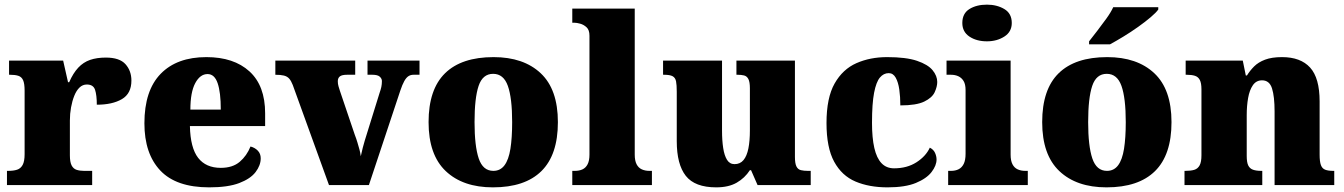

<svg xmlns="http://www.w3.org/2000/svg" viewBox="-20 -797 5791 827"><path d="M10 0V-61H15Q38 -61 53.5 -66Q69 -71 77.5 -86.5Q86 -102 86 -133V-407Q86 -437 79.5 -451.5Q73 -466 59 -470.5Q45 -475 23 -475H19V-536H252L273 -443H278Q295 -482 317 -505.5Q339 -529 368 -539Q397 -549 436 -549Q495 -549 520.5 -520.5Q546 -492 546 -450Q546 -394 505 -370Q464 -346 397 -346Q397 -387 389.5 -410Q382 -433 354 -433Q336 -433 322.5 -420Q309 -407 300 -384.5Q291 -362 286 -334.5Q281 -307 281 -278V-128Q281 -99 288.5 -84.5Q296 -70 310 -65.5Q324 -61 342 -61H377V0Z M881 10Q739 10 670.5 -62.5Q602 -135 602 -266Q602 -407 672 -479Q742 -551 869 -551Q987 -551 1054.5 -489.5Q1122 -428 1122 -309V-254H798Q800 -160 833.5 -117Q867 -74 931 -74Q982 -74 1012.5 -100Q1043 -126 1059 -166Q1078 -161 1090.5 -148Q1103 -135 1103 -115Q1103 -85 1081 -56Q1059 -27 1010.5 -8.5Q962 10 881 10ZM931 -325Q931 -399 917.5 -438.5Q904 -478 874 -478Q842 -478 821 -439Q800 -400 800 -325Z M1241 -431Q1234 -449 1225.5 -458.5Q1217 -468 1203 -471.5Q1189 -475 1166 -475V-536H1510V-475H1475Q1453 -475 1444 -468Q1435 -461 1435 -447Q1435 -436 1438 -425.5Q1441 -415 1444 -406L1508 -217Q1515 -199 1519.5 -183.5Q1524 -168 1528 -154Q1532 -140 1534 -124Q1538 -143 1542.5 -160.5Q1547 -178 1551 -191L1615 -397Q1620 -411 1622.5 -422.5Q1625 -434 1625 -448Q1625 -458 1616 -466.5Q1607 -475 1584 -475H1563V-536H1787V-475H1761Q1749 -475 1739.5 -469Q1730 -463 1721.5 -448Q1713 -433 1704 -406L1569 0H1397Z M2103 10Q1974 10 1900 -60Q1826 -130 1826 -271Q1826 -412 1897 -481.5Q1968 -551 2106 -551Q2235 -551 2309 -481.5Q2383 -412 2383 -271Q2383 -130 2312 -60Q2241 10 2103 10ZM2105 -61Q2135 -61 2153 -85Q2171 -109 2178.5 -156Q2186 -203 2186 -271Q2186 -375 2167.5 -427Q2149 -479 2104 -479Q2059 -479 2041.5 -427Q2024 -375 2024 -271Q2024 -168 2042 -114.5Q2060 -61 2105 -61Z M2445 0V-61H2456Q2475 -61 2489 -67.5Q2503 -74 2511 -89.5Q2519 -105 2519 -131V-643Q2519 -668 2506.5 -679.5Q2494 -691 2479 -695Q2464 -699 2456 -699H2445V-760H2714V-131Q2714 -105 2722 -89.5Q2730 -74 2744.5 -67.5Q2759 -61 2777 -61H2788V0Z M3065 10Q2973 10 2934 -39.5Q2895 -89 2895 -189V-402Q2895 -431 2892 -446.5Q2889 -462 2877.5 -468.5Q2866 -475 2840 -475H2836V-536H3090V-234Q3090 -192 3095 -159.5Q3100 -127 3111.5 -108.5Q3123 -90 3144 -90Q3168 -90 3182.5 -107.5Q3197 -125 3203.5 -157.5Q3210 -190 3210 -235V-417Q3210 -444 3203.5 -456.5Q3197 -469 3185 -472Q3173 -475 3156 -475H3152V-536H3404V-121Q3404 -93 3410.5 -80Q3417 -67 3430 -64Q3443 -61 3460 -61H3472V0H3243L3215 -64H3210Q3188 -30 3153 -10Q3118 10 3065 10Z M3803 10Q3724 10 3665 -15Q3606 -40 3573 -100.5Q3540 -161 3540 -267Q3540 -376 3575 -437.5Q3610 -499 3669 -525Q3728 -551 3801 -551Q3883 -551 3930 -535Q3977 -519 3997 -494.5Q4017 -470 4017 -444Q4017 -424 4006 -400Q3995 -376 3961 -359.5Q3927 -343 3858 -343Q3858 -380 3853.5 -411.5Q3849 -443 3838 -462.5Q3827 -482 3808 -482Q3786 -482 3770 -463Q3754 -444 3745 -397.5Q3736 -351 3736 -268Q3736 -203 3746 -159.5Q3756 -116 3777 -94Q3798 -72 3831 -72Q3887 -72 3927.5 -98Q3968 -124 3985 -161Q4001 -153 4007.5 -138.5Q4014 -124 4014 -110Q4014 -84 3992.5 -56Q3971 -28 3925 -9Q3879 10 3803 10Z M4064 0V-61H4076Q4095 -61 4109 -68Q4123 -75 4131 -91Q4139 -107 4139 -135V-409Q4139 -434 4130.5 -448Q4122 -462 4108 -468.5Q4094 -475 4076 -475H4057V-536H4333V-131Q4333 -105 4341 -89.5Q4349 -74 4363.5 -67.5Q4378 -61 4396 -61H4407V0ZM4231 -619Q4186 -619 4155.5 -639.5Q4125 -660 4125 -698Q4125 -739 4155.5 -758Q4186 -777 4231 -777Q4274 -777 4306 -758Q4338 -739 4338 -698Q4338 -660 4306 -639.5Q4274 -619 4231 -619Z M4746 10Q4617 10 4543 -60Q4469 -130 4469 -271Q4469 -412 4540 -481.5Q4611 -551 4749 -551Q4878 -551 4952 -481.5Q5026 -412 5026 -271Q5026 -130 4955 -60Q4884 10 4746 10ZM4748 -61Q4778 -61 4796 -85Q4814 -109 4821.5 -156Q4829 -203 4829 -271Q4829 -375 4810.5 -427Q4792 -479 4747 -479Q4702 -479 4684.5 -427Q4667 -375 4667 -271Q4667 -168 4685 -114.5Q4703 -61 4748 -61ZM4671 -619Q4686 -638 4706 -664Q4726 -690 4745.5 -717Q4765 -744 4775 -766H4969V-756Q4960 -743 4936.5 -723Q4913 -703 4882 -681Q4851 -659 4819 -639.5Q4787 -620 4761 -606H4671Z M5082 0V-61H5086Q5109 -61 5124 -65.5Q5139 -70 5147 -84.5Q5155 -99 5155 -128V-412Q5155 -439 5148 -452.5Q5141 -466 5127 -470.5Q5113 -475 5091 -475H5087V-536H5333L5346 -472H5351Q5364 -493 5382 -511Q5400 -529 5429 -540Q5458 -551 5502 -551Q5582 -551 5623 -506Q5664 -461 5664 -360V-131Q5664 -101 5669.5 -86Q5675 -71 5688 -66Q5701 -61 5723 -61H5727V0H5470V-317Q5470 -381 5459 -416Q5448 -451 5416 -451Q5391 -451 5376.5 -430Q5362 -409 5356 -375Q5350 -341 5350 -301V-125Q5350 -98 5356.5 -84.5Q5363 -71 5377 -66Q5391 -61 5413 -61H5417V0Z"/></svg>

Font: Noto Serif Kannada Black
Style: Regular
Weight: 900
Version: Version 2.003